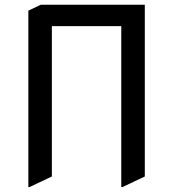

<svg xmlns="http://www.w3.org/2000/svg" viewBox="-20 -757 719 797"><path d="M102.5 19.5H97.7V-712.9L149.4 -737.3H581.1V-24.4L488.3 19.5H483.4V-648.4H195.3V-24.4Z"/></svg>

Font: Nova Square
Style: Book
Weight: 400
Version: Version 2.000